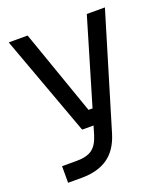

<svg xmlns="http://www.w3.org/2000/svg" viewBox="-136 -631 819 936"><g transform="rotate(-20 273.5 -163.0)"><path d="M56 122H133Q184 122 212 102Q240 82 255 32L268 -12H209L18 -534H116L271 -92H292L423 -534H517L339 57Q315 135 262.5 171.5Q210 208 127 208H56Z"/></g></svg>

Font: Sora-SIA
Style: Regular
Weight: 400
Designer: Jonathan Barnbrook, Julián Moncada
Foundry: Barnbrook Fonts
Version: Version 2.000